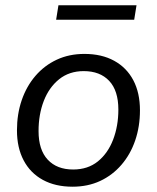

<svg xmlns="http://www.w3.org/2000/svg" viewBox="-20 -700 596 729"><path d="M255.3 8.9Q190.2 8.9 142.7 -17Q95.2 -42.9 69.8 -91.1Q44.4 -139.2 44.4 -205.2Q44.4 -266.9 62.5 -319.7Q80.6 -372.4 114.6 -412Q148.7 -451.6 195.6 -473.4Q242.5 -495.3 300.5 -495.3Q366.2 -495.3 413.4 -469.3Q460.7 -443.4 486.1 -395.5Q511.4 -347.6 511.4 -281.2Q511.4 -219.4 493.3 -166.7Q475.3 -114 441.2 -74.4Q407.2 -34.8 360.3 -12.9Q313.4 8.9 255.3 8.9ZM257.8 -56.4Q313.3 -56.4 351.5 -87.1Q389.6 -117.9 409.5 -169.8Q429.4 -221.7 429.4 -284.1Q429.4 -355.8 394.6 -392.9Q359.7 -430 298 -430Q243 -430 204.6 -399.2Q166.3 -368.4 146.3 -317Q126.4 -265.7 126.4 -202.2Q126.4 -131 161.3 -93.7Q196.1 -56.4 257.8 -56.4ZM193.1 -625 201.9 -679.9H498.3L489.5 -625Z"/></svg>

Font: Nunito Sans 12pt ExtraLight
Style: Italic
Weight: 200
Italic angle: -9°
Designer: Vernon Adams
Foundry: Vernon Adams
Version: Version 3.101;gftools[0.9.27]